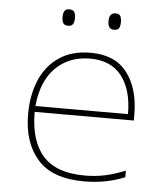

<svg xmlns="http://www.w3.org/2000/svg" viewBox="-52 -759 704 816"><g transform="rotate(5 300.0 -351.5)"><path d="M75 -254Q75 -334 101.5 -398Q128 -462 182.5 -499.5Q237 -537 318 -537Q422 -537 473.5 -469.5Q525 -402 525 -291V-266H102Q102 -143 158.5 -79Q215 -15 337 -15Q384 -15 425 -24Q466 -33 510 -51V-23Q431 10 336 10Q201 10 138 -61.5Q75 -133 75 -254ZM498 -291Q498 -394 452.5 -453Q407 -512 318 -512Q228 -512 170.5 -455Q113 -398 103 -291ZM185 -678Q185 -695 190.5 -704Q196 -713 211 -713Q227 -713 232.5 -703.5Q238 -694 238 -678Q238 -662 232.5 -652.5Q227 -643 211 -643Q196 -643 190.5 -652Q185 -661 185 -678ZM381 -678Q381 -713 408 -713Q424 -713 429 -703.5Q434 -694 434 -678Q434 -662 429 -652.5Q424 -643 408 -643Q393 -643 387 -652Q381 -661 381 -678Z"/></g></svg>

Font: Noto Sans Mono UI Thin
Style: Regular
Weight: 250
Monospace: yes
Designer: Monotype Design team
Foundry: Monotype Imaging Inc.
Version: Version 1.000